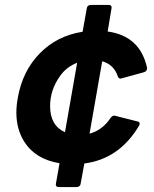

<svg xmlns="http://www.w3.org/2000/svg" viewBox="-20 -754 620 774"><path d="M290 0H216Q205 0 205 -11L220 -96Q122 -112 77 -184Q46 -234 46 -300Q46 -329 52 -361Q71 -468 140.5 -539Q210 -610 313 -626L330 -721Q332 -733 345 -734H419Q430 -734 430 -723L414 -627Q545 -609 573 -480Q573 -467 561 -463L466 -437Q458 -437 455 -446Q439 -494 392 -507L341 -215Q394 -230 426 -279Q433 -288 441 -288L536 -264Q543 -262 543 -256Q543 -252 541 -248Q461 -113 320 -95L305 -13Q303 -1 290 0ZM242 -221 291 -501Q247 -484 221 -446Q182 -391 182 -326Q182 -248 242 -221Z"/></svg>

Font: YamahaIndonesia935. App
Style: Bold Italic
Weight: 700
Italic angle: -10°
Designer: Dalton Maag Ltd
Foundry: Dalton Maag Ltd
Version: Version 1.002; January 01, 2024; Regular/Italic